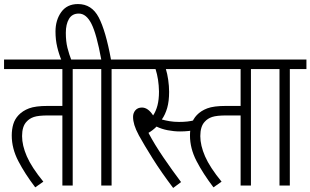

<svg xmlns="http://www.w3.org/2000/svg" viewBox="-20 -916 1533 948"><path d="M339 -575V0H288V-346H218Q170 -346 147.5 -338.5Q125 -331 111 -315Q89 -292 89 -244Q89 -198 112.5 -144Q136 -90 194 -19L154 9Q103 -58 70.5 -120.5Q38 -183 38 -247Q38 -277 45.5 -302.5Q53 -328 72 -348Q92 -369 123.5 -381Q155 -393 216 -393H288V-575H0V-622H422V-575Z M285 -615Q271 -648 262.5 -684Q254 -720 254 -760Q254 -817 282.5 -856.5Q311 -896 365 -896Q433 -896 467.5 -830Q502 -764 528 -622H613V-575H531V0H480V-575H410V-622H480Q457 -748 431.5 -798.5Q406 -849 369 -849Q336 -849 320.5 -822.5Q305 -796 305 -754Q305 -712 313 -680Q321 -648 334 -615Z M864 -314Q886 -314 905 -316Q924 -318 942 -323L948 -276Q915 -267 869 -267Q839 -267 808 -273Q777 -279 753 -291Q743 -281 732.5 -273Q722 -265 713 -260Q743 -203 787 -138.5Q831 -74 874 -17L835 12Q776 -66 734 -133Q692 -200 666 -247Q650 -277 643.5 -298.5Q637 -320 637 -339Q637 -358 648.5 -371.5Q660 -385 681 -385Q711 -385 736 -346Q750 -367 757.5 -395.5Q765 -424 765 -464Q764 -525 748 -575H601V-622H902V-575H799Q806 -553 810.5 -522Q815 -491 815 -462Q815 -416 805.5 -383Q796 -350 779 -326Q797 -321 818 -317.5Q839 -314 864 -314Z M1219 -575V0H1168V-346H1098Q1050 -346 1027.5 -338.5Q1005 -331 991 -315Q969 -292 969 -244Q969 -198 992.5 -144Q1016 -90 1074 -19L1034 9Q983 -58 950.5 -120.5Q918 -183 918 -247Q918 -277 925.5 -302.5Q933 -328 952 -348Q972 -369 1003.5 -381Q1035 -393 1096 -393H1168V-575H880V-622H1302V-575Z M1411 -575V0H1360V-575H1290V-622H1493V-575Z"/></svg>

Font: Noto Sans ExtraCondensed Light
Style: Italic
Weight: 300
Width: 2
Italic angle: -12°
Designer: Monotype Design Team
Foundry: Monotype Imaging Inc.
Version: Version 2.013; ttfautohint (v1.8.4.7-5d5b)